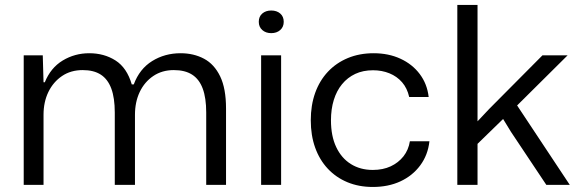

<svg xmlns="http://www.w3.org/2000/svg" viewBox="-20 -749 2349 778"><path d="M76.1 0V-524.7H153.3L156.4 -415.7H161.6Q185.3 -474.3 234.1 -503.8Q282.9 -533.3 341.7 -533.3Q401.9 -533.3 448 -504Q494.1 -474.7 514 -406.9H522Q545.4 -469.9 596.6 -501.6Q647.7 -533.3 711.7 -533.3Q764.9 -533.3 806.6 -511.1Q848.3 -488.9 872.1 -439.6Q895.9 -390.4 895.9 -309.4V0H815.6V-293.1Q815.6 -352 801.4 -390.1Q787.3 -428.1 758.4 -446.6Q729.6 -465 684.3 -465Q636.6 -465 601.1 -441Q565.6 -417 546.2 -376.4Q526.9 -335.7 526.9 -283.7V0H445.1V-293.1Q445.1 -352 431 -390.1Q416.9 -428.1 388.4 -446.6Q359.9 -465 315.3 -465Q266.9 -465 231.4 -441Q195.9 -417 176.1 -376.4Q156.4 -335.7 156.4 -283.7V0Z M1038.1 0V-524.7H1119.1V0ZM1079.1 -614.7Q1057 -614.7 1042.8 -627.3Q1028.6 -639.9 1028.6 -660.6Q1028.6 -682 1042.8 -694.2Q1057 -706.4 1079.1 -706.4Q1101.3 -706.4 1115.5 -694.2Q1129.7 -682 1129.7 -660.6Q1129.7 -639.9 1115.5 -627.3Q1101.3 -614.7 1079.1 -614.7Z M1490.6 8.6Q1434 8.6 1387.6 -10.7Q1341.3 -30 1308 -65.7Q1274.7 -101.4 1257 -150.9Q1239.3 -200.4 1239.3 -261.6Q1239.3 -322.7 1257.1 -372.6Q1275 -422.4 1308.8 -458.4Q1342.6 -494.3 1389.6 -513.8Q1436.6 -533.3 1494.1 -533.3Q1554.6 -533.3 1602.6 -511.1Q1650.7 -489 1680.9 -448.9Q1711 -408.9 1717 -356H1638.1Q1630.1 -391.6 1609.3 -415.6Q1588.4 -439.6 1558.1 -451.9Q1527.7 -464.3 1491.6 -464.3Q1451 -464.3 1419.6 -449.6Q1388.3 -434.9 1366.1 -408Q1344 -381.1 1332.6 -344.1Q1321.1 -307 1321.1 -261.3Q1321.1 -197.7 1342.4 -152.9Q1363.6 -108.1 1401.7 -84.3Q1439.9 -60.4 1490.6 -60.4Q1531.7 -60.4 1563.1 -75Q1594.4 -89.6 1614.9 -115.5Q1635.3 -141.4 1640.9 -176.6H1720.1Q1713.9 -120.6 1682.7 -78.7Q1651.6 -36.9 1602.5 -14.1Q1553.4 8.6 1490.6 8.6Z M1833.1 0V-729H1915V-257.4L1962 -307.3L2178 -524.7H2279.9L2075.4 -321.7L2288.7 0H2193.7L2050.6 -214.6L2018.6 -266.9L1915 -166.1V0Z"/></svg>

Font: Mona Sans ExtraLight
Style: Regular
Weight: 200
Designer: Deni Anggara
Foundry: GitHub
Version: Version 2.000